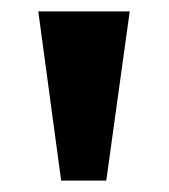

<svg xmlns="http://www.w3.org/2000/svg" viewBox="-20 -762 296 336"><path d="M207 -742H47L87 -446H166Z"/></svg>

Font: 18Franklin
Style: Bold
Weight: 700
Designer: Pablo Impallari, Rodrigo Fuenzalida (Modified by Dan O. Williams)
Version: Version 0.025;PS 000.025;hotconv 1.0.88;makeotf.lib2.5.64775